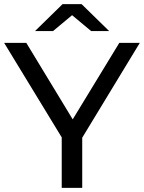

<svg xmlns="http://www.w3.org/2000/svg" viewBox="-24 -907 695 927"><path d="M274 0V-268L297 -206L-4 -700H103L356 -283H298L552 -700H651L351 -206L373 -268V0ZM145 -757 278 -887H370L503 -757H416L284 -867H364L232 -757Z"/></svg>

Font: MOST Montserrat Medium
Style: Regular
Weight: 500
Designer: Julieta Ulanovsky
Foundry: Julieta Ulanovsky
Version: Version 8.000;March 11, 2024;FontCreator 15.0.0.2926 64-bit